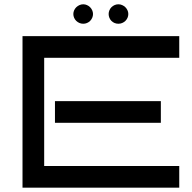

<svg xmlns="http://www.w3.org/2000/svg" viewBox="-20 -867 888 887"><path d="M808.1 0H84V-700.2H808.1V-600.1H184.1V-100.1H808.1ZM723.1 -299.8H233.9V-399.9H723.1ZM409.7 -802.2Q409.7 -793 406 -784.7Q402.3 -776.4 396.2 -770.3Q390.1 -764.2 381.8 -760.7Q373.5 -757.3 364.7 -757.3Q355.5 -757.3 347.2 -760.7Q338.9 -764.2 332.5 -770.3Q326.2 -776.4 322.5 -784.7Q318.8 -793 318.8 -802.2Q318.8 -811 322.5 -819.3Q326.2 -827.6 332.5 -833.7Q338.9 -839.8 347.2 -843.5Q355.5 -847.2 364.7 -847.2Q373.5 -847.2 381.8 -843.5Q390.1 -839.8 396.2 -833.7Q402.3 -827.6 406 -819.3Q409.7 -811 409.7 -802.2ZM572.8 -802.2Q572.8 -793 569.1 -784.7Q565.4 -776.4 559.1 -770.3Q552.7 -764.2 544.4 -760.7Q536.1 -757.3 526.9 -757.3Q517.6 -757.3 509.3 -760.7Q501 -764.2 494.9 -770.3Q488.8 -776.4 485.4 -784.7Q481.9 -793 481.9 -802.2Q481.9 -811 485.4 -819.3Q488.8 -827.6 494.9 -833.7Q501 -839.8 509.3 -843.5Q517.6 -847.2 526.9 -847.2Q536.1 -847.2 544.4 -843.5Q552.7 -839.8 559.1 -833.7Q565.4 -827.6 569.1 -819.3Q572.8 -811 572.8 -802.2Z"/></svg>

Font: Bruno Ace
Style: Regular
Weight: 400
Designer: Astigmatic (AOETI)
Foundry: Astigmatic (AOETI)
Version: Version 1.000